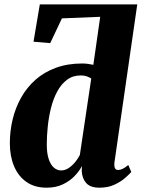

<svg xmlns="http://www.w3.org/2000/svg" viewBox="-20 -838 640 868"><path d="M190.5 10.5Q136.5 10.5 99.5 -15.5Q62.5 -41.5 43.5 -86.8Q24.5 -132 24.5 -190Q24.5 -245.5 37.2 -298.5Q50 -351.5 75.8 -397.2Q101.5 -443 140.5 -477.5Q179.5 -512 232.5 -531.5Q285.5 -551 352 -551Q364.5 -551 377.8 -549.2Q391 -547.5 402 -545L433 -762L260 -755L207 -643L131.5 -649.5L160 -818H600.5L497.5 -104.5Q495.5 -87 499.5 -78.2Q503.5 -69.5 514 -69.5Q522.5 -69.5 533.2 -74.2Q544 -79 560 -92L573.5 -60.5Q564 -49.5 544.8 -32.8Q525.5 -16 496.8 -2.8Q468 10.5 429.5 10.5Q388 10.5 369.5 -10.8Q351 -32 349.5 -65L350.5 -87.5Q339 -65 317.2 -42.2Q295.5 -19.5 264 -4.5Q232.5 10.5 190.5 10.5ZM256.5 -67.5Q274 -67.5 290.2 -78.2Q306.5 -89 319.8 -105.2Q333 -121.5 341 -137.5L392.5 -483Q384.5 -488.5 372.5 -492.8Q360.5 -497 345 -497Q309 -497 282.8 -477.2Q256.5 -457.5 238.8 -424.5Q221 -391.5 210.8 -350.8Q200.5 -310 196 -266.8Q191.5 -223.5 191.5 -184Q191.5 -145.5 200 -119.5Q208.5 -93.5 223.2 -80.5Q238 -67.5 256.5 -67.5Z"/></svg>

Font: Merriweather 60pt Black
Style: Italic
Weight: 900
Italic angle: -7.8°
Version: Version 2.101